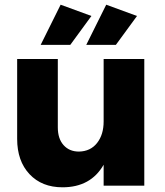

<svg xmlns="http://www.w3.org/2000/svg" viewBox="-20 -790 703 817"><path d="M53 -199V-539H226V-248Q226 -200 250.5 -172.5Q275 -145 316 -145Q365 -146 393 -181.5Q421 -217 421 -273V-539H594V0H421V-89Q366 7 246 7Q158 7 105.5 -49Q53 -105 53 -199ZM153 -599 238 -770 369 -722 279 -599ZM347 -599 432 -770 563 -722 473 -599Z"/></svg>

Font: Trueno
Style: Bd
Weight: 700
Designer: Julieta Ulanovsky
Foundry: Julieta Ulanovsky
Version: Version 3.001b